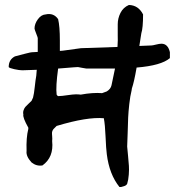

<svg xmlns="http://www.w3.org/2000/svg" viewBox="-20 -666 704 773"><path d="M328 -390Q325 -390 310 -393Q295 -396 294 -396Q289 -396 276.5 -395Q264 -394 245.5 -392.5Q227 -391 214 -390Q204 -317 208 -285Q208 -284 210.5 -281.5Q213 -279 214 -279Q227 -279 257 -283.5Q287 -288 305 -285Q354 -294 391 -291Q409 -297 410 -298Q426 -308 429 -323L443 -390ZM461 87Q420 36 410 -45Q407 -67 405 -115.5Q403 -164 398 -190Q331 -196 208 -159L195 -146Q190 -139 189.5 -133.5Q189 -128 190 -117.5Q191 -107 190 -98Q197 -33 151 0Q127 4 107 -12Q84 -37 87 -58Q85 -112 94 -147V-152Q71 -193 74 -205Q72 -214 75 -222.5Q78 -231 82 -235.5Q86 -240 95 -248.5Q104 -257 107 -260L113 -273Q117 -288 120 -316.5Q123 -345 126 -361L128 -385L70 -383Q58 -383 37.5 -387.5Q17 -392 15 -396Q15 -426 40 -439L82 -450Q103 -456 115 -456L132 -457V-513Q132 -515 125.5 -531.5Q119 -548 119 -551Q119 -570 132.5 -588.5Q146 -607 164 -608Q196 -615 214 -589Q221 -560 221 -503V-461L233 -462L306 -472L453 -477Q455 -508 454 -522Q454 -545 454 -568.5Q454 -592 465 -614Q476 -636 499 -646Q537 -645 556 -608Q556 -553 549 -532L541 -481L590 -483Q594 -483 608 -486.5Q622 -490 630 -490Q656 -490 664 -456V-432Q629 -402 530 -394Q520 -336 511 -310Q511 -309 510.5 -307Q510 -305 510 -303Q504 -279 500.5 -247Q497 -215 496 -193Q495 -171 494 -131Q493 -91 492 -76Q493 -66 495.5 -39Q498 -12 499 2Q500 16 498.5 37Q497 58 492 74Q490 78 486 80.5Q482 83 476 84.5Q470 86 467 87Z"/></svg>

Font: Excalifont
Style: Regular
Weight: 400
Designer: Your Own Font Foundry (Virgil); Ján Filípek / DizajnDesign (Excalifont, modifications)
Foundry: Your Own Font Foundry (Virgil); Ján Filípek / DizajnDesign (Excalifont, modifications)
Version: Version 1.000;Glyphs 3.2 (3227)